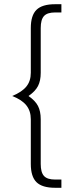

<svg xmlns="http://www.w3.org/2000/svg" viewBox="-20 -778 363 910"><path d="M126 -1V-213Q126 -252 105 -278.5Q84 -305 38 -323Q84 -342 105 -368Q126 -394 126 -433V-645Q126 -705 153 -731.5Q180 -758 241 -758H271V-719H241Q204 -719 188.5 -702Q173 -685 173 -645V-433Q173 -395 160 -370Q147 -345 115 -323Q147 -301 160 -276Q173 -251 173 -213V-1Q173 39 188.5 56Q204 73 241 73H271V112H241Q180 112 153 85.5Q126 59 126 -1Z"/></svg>

Font: KoHo Light
Style: Regular
Weight: 300
Version: Version 1.000; ttfautohint (v1.6)